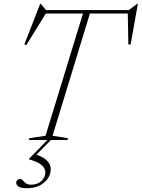

<svg xmlns="http://www.w3.org/2000/svg" viewBox="-20 -738 746 1012"><path d="M676 -666.5H192L225 -672.5L118.5 -500L108.5 -504.5L191.5 -717.5H195.5L226 -680.5L208.5 -685H670.5L653 -680.5L702.5 -717.5H706.5L668.5 -503.5H656.5L653.5 -672.5ZM420.5 -677H457L257 -22.5L338.5 -9.5L335.5 0H132L134.5 -9.5L220 -22.5ZM123 254Q91 254 78.2 245.8Q65.5 237.5 65.5 225.5Q65.5 216.5 71.5 210.8Q77.5 205 85 205Q93.5 205 99.8 212.5Q106 220 116 227.8Q126 235.5 144 235.5Q177 235.5 198 216.5Q219 197.5 219 169.5Q219 149.5 199.5 132.2Q180 115 132 101.5L132.5 99.5L229.5 0H248L165.5 84L163 74.5Q210 89 228.8 109.8Q247.5 130.5 247.5 152Q247.5 180.5 231.5 203.8Q215.5 227 187.5 240.5Q159.5 254 123 254Z"/></svg>

Font: Newsreader 36pt ExtraLight
Style: Italic
Weight: 250
Italic angle: -17°
Designer: Hugues Gentile
Foundry: Production Type
Version: Version 1.003